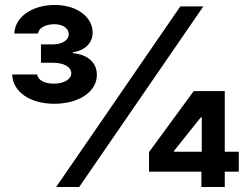

<svg xmlns="http://www.w3.org/2000/svg" viewBox="-20 -753 1005 773"><path d="M579.9 -61.8H790.8V0H884.9V-61.8H941.4V-142H884.9V-386.4H759.9L579.9 -140.6ZM198.9 -335.2C296.9 -335.2 370 -383.5 370 -451.3C370 -499.3 335.9 -533 273.1 -539.1V-542.6C320.7 -549 353 -579.2 353 -621.4C353 -683.2 291.9 -733 200.6 -733C110.1 -733 40.1 -685.4 37.6 -617.9H133.2C134.9 -640.3 164.1 -655.5 198.2 -655.5C234.4 -655.5 256.7 -638.5 256.7 -615.1C256.7 -590.6 229.8 -574.2 191.4 -574.2H144.9V-500.4H191.4C239.3 -500.4 267 -482.6 267 -458.1C267 -432.9 236.5 -416.2 196.4 -416.2C159.8 -416.2 131.7 -430.8 130 -453.1H29.1C30.9 -385.7 97.7 -335.2 198.9 -335.2ZM206 0H298.7L798.7 -727.3H706ZM792.3 -142H680.4V-145.2L788.4 -280.5H792.3Z"/></svg>

Font: Karasuma Gothic
Style: Bold
Weight: 700
Designer: Rasmus Andersson / Ryoko Nishizuka
Foundry: Genbu
Version: Version 1.00